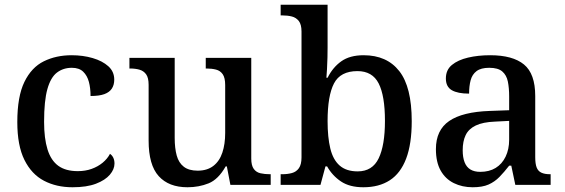

<svg xmlns="http://www.w3.org/2000/svg" viewBox="-20 -780 2383 810"><path d="M286 10Q218 10 165.5 -17.5Q113 -45 83 -105.5Q53 -166 53 -265Q53 -373 83 -434.5Q113 -496 165 -521.5Q217 -547 282 -547Q330 -547 371 -535Q412 -523 437 -500.5Q462 -478 462 -444Q462 -422 452 -406.5Q442 -391 420.5 -383Q399 -375 362 -375Q362 -408 355 -434.5Q348 -461 331 -477.5Q314 -494 283 -494Q247 -494 220.5 -474Q194 -454 180 -404.5Q166 -355 166 -266Q166 -196 180.5 -149.5Q195 -103 226 -80.5Q257 -58 308 -58Q340 -58 366.5 -67.5Q393 -77 413 -93.5Q433 -110 444 -131Q453 -125 458 -114.5Q463 -104 463 -90Q463 -66 443.5 -43Q424 -20 385 -5Q346 10 286 10Z M771 10Q692 10 649.5 -37Q607 -84 607 -187V-422Q607 -452 596.5 -466.5Q586 -481 568.5 -486Q551 -491 529 -491H526V-536H717V-198Q717 -155 725.5 -124Q734 -93 755.5 -76.5Q777 -60 814 -60Q854 -60 880 -80Q906 -100 918 -136Q930 -172 930 -219V-421Q930 -452 919.5 -467Q909 -482 891 -486.5Q873 -491 851 -491H848V-536H1040V-111Q1040 -82 1050.5 -67.5Q1061 -53 1079 -49Q1097 -45 1118 -45H1122V0H952L937 -78H932Q901 -23 860 -6.5Q819 10 771 10Z M1513 10Q1455 10 1418.5 -14.5Q1382 -39 1360 -78H1353L1332 0H1164V-45H1171Q1193 -45 1211.5 -50Q1230 -55 1241 -70.5Q1252 -86 1252 -116V-647Q1252 -677 1240.5 -691.5Q1229 -706 1211 -710.5Q1193 -715 1171 -715H1164V-760H1362V-580Q1362 -563 1361.5 -537.5Q1361 -512 1359.5 -488Q1358 -464 1357 -452H1362Q1384 -496 1420 -521.5Q1456 -547 1514 -547Q1612 -547 1664.5 -480Q1717 -413 1717 -269Q1717 -173 1693.5 -111Q1670 -49 1624.5 -19.5Q1579 10 1513 10ZM1489 -57Q1551 -57 1577.5 -112Q1604 -167 1604 -270Q1604 -376 1577.5 -428Q1551 -480 1488 -480Q1416 -480 1389 -428Q1362 -376 1362 -269Q1362 -201 1373.5 -153.5Q1385 -106 1413 -81.5Q1441 -57 1489 -57Z M1974 10Q1930 10 1894.5 -7.5Q1859 -25 1839 -60.5Q1819 -96 1819 -151Q1819 -231 1875 -269.5Q1931 -308 2046 -312L2128 -315V-373Q2128 -409 2122.5 -436Q2117 -463 2099 -478.5Q2081 -494 2044 -494Q2009 -494 1990.5 -480Q1972 -466 1965.5 -441.5Q1959 -417 1959 -385Q1911 -385 1886 -399.5Q1861 -414 1861 -449Q1861 -485 1886.5 -506Q1912 -527 1954.5 -537Q1997 -547 2048 -547Q2143 -547 2190.5 -508Q2238 -469 2238 -375V-117Q2238 -89 2244 -73.5Q2250 -58 2264 -51.5Q2278 -45 2300 -45H2303V0H2154L2137 -81H2128Q2107 -54 2087 -33.5Q2067 -13 2041 -1.5Q2015 10 1974 10ZM2006 -55Q2044 -55 2071 -71.5Q2098 -88 2113 -119Q2128 -150 2128 -191V-270L2069 -267Q2017 -265 1987 -250.5Q1957 -236 1944.5 -210Q1932 -184 1932 -146Q1932 -116 1940 -95.5Q1948 -75 1964.5 -65Q1981 -55 2006 -55Z"/></svg>

Font: Noto Serif Thai Medium
Style: Regular
Weight: 500
Version: Version 2.001